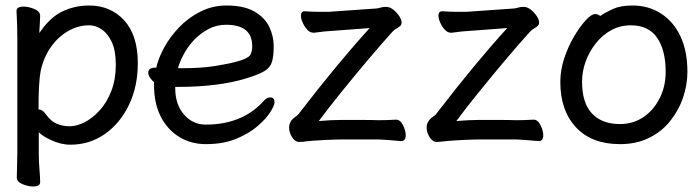

<svg xmlns="http://www.w3.org/2000/svg" viewBox="-20 -506 2540 698"><path d="M43 51V-364Q43 -416 40 -466Q40 -482 65 -482Q83 -482 103 -474Q126 -465 126 -448Q126 -442 125 -426Q124 -410 123.5 -399.5Q123 -389 123 -386Q159 -439 200 -461Q248 -486 304 -486Q382 -486 431.5 -432Q481 -378 481 -276Q481 -192 449 -125Q417 -58 361.5 -19Q306 20 236 20Q200 20 163 2Q137 -10 121 -25V52Q121 82 123.5 110.5Q126 139 126 156Q126 172 100 172Q83 172 63 164Q41 155 41 139Q41 127 42 102Q43 77 43 51ZM121 -108Q135 -108 147 -90Q166 -64 187.5 -55.5Q209 -47 234 -47Q259 -47 287.5 -61.5Q316 -76 342.5 -105Q369 -134 385 -176Q401 -218 401 -270Q401 -322 386.5 -353Q372 -384 350 -399Q328 -414 304 -414Q264 -414 227.5 -393Q191 -372 165 -335Q139 -298 128 -249Q120 -209 120 -108Q121 -108 121 -108Z M803 -486Q867 -486 905 -464Q943 -442 959 -408Q975 -374 975 -338.5Q975 -303 969 -282Q963 -261 942 -248Q921 -235 875 -221Q774 -190 624 -190H617V-186Q617 -126 649 -89.5Q681 -53 728 -53Q858 -53 935 -135Q949 -152 962 -152Q978 -152 978 -134Q978 -123 963 -99Q948 -75 917 -48Q886 -21 839 -1.5Q792 18 728 18Q675 18 632 -8Q589 -34 564.5 -82Q540 -130 540 -196V-207Q532 -214 525.5 -223.5Q519 -233 519 -241Q519 -260 544 -260Q545 -260 548 -260Q556 -295 577 -333.5Q598 -372 631.5 -407Q665 -442 709 -464Q753 -486 803 -486ZM627 -258H639Q712 -258 762 -266Q812 -274 844 -283Q879 -293 888 -304Q897 -315 897 -338Q897 -416 802 -416Q767 -416 737 -400Q707 -384 684 -359Q661 -334 647 -307Q633 -280 627 -258Z M1291 -70Q1331 -70 1357 -69Q1387 -69 1419 -71H1420Q1435 -71 1445 -51Q1455 -31 1455 -14Q1455 7 1438 7Q1384 2 1357 1H1222Q1200 1 1159 3Q1105 6 1092 8Q1079 10 1067 10Q1053 10 1042 -7Q1031 -24 1031 -42Q1031 -65 1052 -80Q1063 -87 1069 -96Q1209 -278 1324 -404L1191 -394Q1164 -393 1122 -387H1120Q1107 -387 1097 -398Q1087 -409 1080.5 -423.5Q1074 -438 1074 -449Q1074 -465 1087 -465H1089Q1115 -463 1144 -463H1168Q1180 -463 1189 -464L1346 -475Q1352 -475 1362 -478Q1372 -481 1382 -481H1386Q1399 -480 1411.5 -469.5Q1424 -459 1432 -446.5Q1440 -434 1440 -423Q1440 -412 1424 -404Q1412 -397 1407 -391Q1325 -300 1220 -170Q1176 -116 1139 -66Q1186 -70 1222 -70Z M1791 -70Q1831 -70 1857 -69Q1887 -69 1919 -71H1920Q1935 -71 1945 -51Q1955 -31 1955 -14Q1955 7 1938 7Q1884 2 1857 1H1722Q1700 1 1659 3Q1605 6 1592 8Q1579 10 1567 10Q1553 10 1542 -7Q1531 -24 1531 -42Q1531 -65 1552 -80Q1563 -87 1569 -96Q1709 -278 1824 -404L1691 -394Q1664 -393 1622 -387H1620Q1607 -387 1597 -398Q1587 -409 1580.5 -423.5Q1574 -438 1574 -449Q1574 -465 1587 -465H1589Q1615 -463 1644 -463H1668Q1680 -463 1689 -464L1846 -475Q1852 -475 1862 -478Q1872 -481 1882 -481H1886Q1899 -480 1911.5 -469.5Q1924 -459 1932 -446.5Q1940 -434 1940 -423Q1940 -412 1924 -404Q1912 -397 1907 -391Q1825 -300 1720 -170Q1676 -116 1639 -66Q1686 -70 1722 -70Z M2279 -486Q2338 -486 2383.5 -456.5Q2429 -427 2454 -373.5Q2479 -320 2479 -245Q2479 -197 2463 -150.5Q2447 -104 2416 -65.5Q2385 -27 2339 -4.5Q2293 18 2234 18Q2131 18 2074 -43Q2017 -104 2017 -208Q2017 -252 2031.5 -295Q2046 -338 2067 -373.5Q2088 -409 2109 -432Q2130 -455 2144 -455Q2154 -455 2162 -448Q2181 -461 2208.5 -473.5Q2236 -486 2279 -486ZM2234 -55Q2281 -55 2318 -79.5Q2355 -104 2377.5 -147.5Q2400 -191 2400 -245Q2400 -323 2369 -368.5Q2338 -414 2273 -414Q2235 -414 2202.5 -396.5Q2170 -379 2146 -348.5Q2122 -318 2109 -282Q2096 -246 2096 -209Q2096 -132 2132 -93.5Q2168 -55 2234 -55Z"/></svg>

Font: Moon Stars Kai HW
Style: Bold
Weight: 700
Designer: GuiWonder
Version: Version 1.101